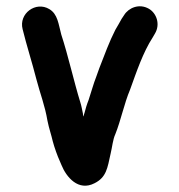

<svg xmlns="http://www.w3.org/2000/svg" viewBox="-20 -549 571 611"><path d="M52 -456C65 -403 82 -351 96 -296C108 -250 123 -213 131 -165C136 -140 143 -121 148 -99C153 -80 163 -52 170 -37L176 -23C191 14 229 61 281 34C319 15 322 -15 332 -60C337 -80 339 -105 347 -122C365 -167 375 -219 394 -264C415 -322 435 -382 466 -430L473 -442C491 -472 478 -507 454 -521C423 -539 389 -524 375 -501L367 -489C359 -474 355 -468 347 -454C328 -417 312 -373 296 -332L286 -304C282 -294 278 -282 274 -269L262 -231C256 -216 252 -202 249 -190L245 -178C244 -181 244 -184 244 -187C241 -201 239 -213 236 -222C215 -290 197 -372 175 -439C166 -472 164 -504 137 -520C94 -546 39 -506 52 -456Z"/></svg>

Font: Electronic
Style: UltHv
Weight: 900
Version: Version 1.011